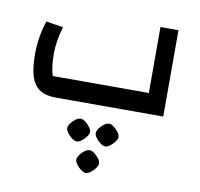

<svg xmlns="http://www.w3.org/2000/svg" viewBox="-89 -564 1072 1029"><g transform="rotate(10 446.5 -50.0)"><path d="M214 0Q161 0 128 -21Q95 -42 80 -88Q65 -134 65 -210Q65 -257 73 -306Q81 -355 95 -393L188 -378Q176 -339 170 -302.5Q164 -266 164 -234Q164 -195 167.5 -165.5Q171 -136 179 -111H702V-470H800V0ZM443 370Q432 370 417.5 359.5Q403 349 392 334.5Q381 320 381 308Q381 296 391.5 281.5Q402 267 416.5 256.5Q431 246 443 246Q455 246 469 256.5Q483 267 494 281.5Q505 296 505 308Q505 319 494 334Q483 349 468.5 359.5Q454 370 443 370ZM366 212Q355 212 340.5 201.5Q326 191 315 176.5Q304 162 304 150Q304 138 314.5 123.5Q325 109 339.5 98.5Q354 88 366 88Q378 88 392 98.5Q406 109 417 123.5Q428 138 428 150Q428 161 417 176Q406 191 391.5 201.5Q377 212 366 212ZM521 212Q510 212 495.5 201.5Q481 191 470 176.5Q459 162 459 150Q459 138 469.5 123.5Q480 109 494.5 98.5Q509 88 521 88Q533 88 547 98.5Q561 109 572 123.5Q583 138 583 150Q583 161 572 176Q561 191 546.5 201.5Q532 212 521 212Z"/></g></svg>

Font: Changa ExtraLight Medium
Style: Regular
Weight: 500
Version: Version 3.002; ttfautohint (v1.8.2)